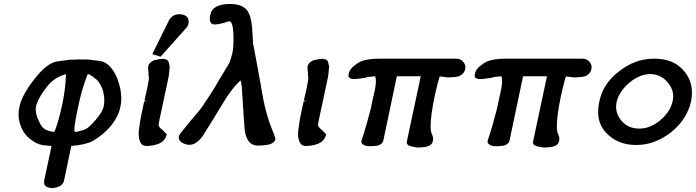

<svg xmlns="http://www.w3.org/2000/svg" viewBox="-20 -733 3526 972"><path d="M241 6 198 2Q166 -4 147 -19Q102 -48 86 -93Q74 -122 74 -154Q74 -174 79 -195Q91 -251 152 -330Q219 -417 274 -423Q283 -424 299 -426Q315 -428 335 -431H348Q352 -431 356 -431L373 -432Q377 -432 380 -432H415Q427 -432 445.5 -429.5Q464 -427 487 -424Q515 -420 537 -396Q559 -372 575 -333Q588 -296 591 -271.5Q594 -247 594 -234Q594 -214 590 -195Q581 -144 539 -93Q521 -72 497.5 -52.5Q474 -33 449 -19Q414 0 341 6L304 182Q297 213 249 219Q218 219 209 207Q203 202 203 184ZM314 -358 301 -353Q275 -346 250 -326.5Q225 -307 202 -273Q172 -232 162 -194Q161 -188 161 -181Q161 -160 171 -131L172 -132Q188 -89 205 -81Q208 -78 216.5 -74.5Q225 -71 235 -68H236L253 -65H254Q262 -78 273 -115Q284 -152 297 -213Q305 -254 309 -289Q313 -324 314 -358ZM424 -358Q408 -317 397.5 -281Q387 -245 380 -213Q356 -102 356 -75Q356 -70 357 -68V-69Q359 -67 360.5 -66.5Q362 -66 364 -65Q368 -65 381 -69H380Q411 -75 427 -88Q439 -97 466 -128Q482 -147 492 -163.5Q502 -180 505 -194Q508 -209 508 -224Q508 -227 507.5 -237.5Q507 -248 502 -270L503 -269Q489 -312 468 -331L463 -334Q458 -339 450.5 -344.5Q443 -350 435 -355Z M836 -631Q852 -659 884 -661Q935 -661 935 -623Q935 -620 935 -617Q933 -605 926 -595L793 -446L751 -459ZM782 -103Q783 -96 787.5 -89.5Q792 -83 799 -78L811 -67Q813 -64 816 -61.5Q819 -59 824 -53Q817 -18 780 -4Q762 2 747.5 4Q733 6 722 6Q721 6 720 6Q700 6 691 -11.5Q682 -29 682 -56Q682 -64 683 -73Q685 -90 689 -115.5Q693 -141 700 -173L710 -220H727Q721 -220 716.5 -222Q712 -224 712 -227Q712 -227 712 -228Q714 -234 715.5 -243.5Q717 -253 721 -267Q723 -274 725 -284.5Q727 -295 729 -305.5Q731 -316 732.5 -325.5Q734 -335 734 -340Q732 -347 732 -358Q732 -369 730 -383V-397Q734 -417 760 -428L784 -433Q790 -434 795.5 -434.5Q801 -435 806 -435Q823 -435 832 -424L835 -415Q835 -412 836.5 -406.5Q838 -401 839 -401Q839 -395 838 -382.5Q837 -370 835 -353Q834 -348 832.5 -339Q831 -330 829 -322L789 -135Q787 -123 785 -114.5Q783 -106 783 -101Z M1045 -660Q1056 -712 1144 -713Q1204 -713 1230 -682Q1251 -655 1256 -596L1262 -503L1263 -505L1299 -310Q1307 -260 1314 -225.5Q1321 -191 1326 -174Q1334 -142 1345 -111Q1356 -80 1370 -46H1369Q1374 -37 1374 -30Q1374 -18 1357.5 -7.5Q1341 3 1288 4Q1286 4 1285 4Q1238 4 1223 -53Q1218 -69 1214 -137L1204 -294Q1201 -323 1196 -326L1189 -317Q1150 -281 1104 -203Q1090 -180 1066.5 -141Q1043 -102 1006 -44Q973 0 940 0Q935 0 932.5 0Q930 0 925 -2L926 -1Q885 -12 885 -38Q885 -41 886 -45Q887 -50 901.5 -68Q916 -86 942 -118Q968 -148 983 -166Q998 -184 1001 -189Q1024 -223 1046.5 -257.5Q1069 -292 1089 -328L1141 -414Q1143 -419 1146.5 -430Q1150 -441 1155 -458Q1159 -475 1160.5 -492Q1162 -509 1162 -524Q1162 -531 1162 -539Q1162 -623 1141 -626L1105 -615Q1094 -612 1086 -611Q1078 -610 1068 -609Q1042 -609 1042 -638Q1042 -648 1045 -660Z M1589 -103Q1590 -96 1594.5 -89.5Q1599 -83 1606 -78L1618 -67Q1620 -64 1623 -61.5Q1626 -59 1631 -53Q1624 -18 1587 -4Q1569 2 1554.5 4Q1540 6 1529 6Q1528 6 1527 6Q1507 6 1498 -11.5Q1489 -29 1489 -56Q1489 -64 1490 -73Q1492 -90 1496 -115.5Q1500 -141 1507 -173L1517 -220H1534Q1528 -220 1523.5 -222Q1519 -224 1519 -227Q1519 -227 1519 -228Q1521 -234 1522.5 -243.5Q1524 -253 1528 -267Q1530 -274 1532 -284.5Q1534 -295 1536 -305.5Q1538 -316 1539.5 -325.5Q1541 -335 1541 -340Q1539 -347 1539 -358Q1539 -369 1537 -383V-397Q1541 -417 1567 -428L1591 -433Q1597 -434 1602.5 -434.5Q1608 -435 1613 -435Q1630 -435 1639 -424L1642 -415Q1642 -412 1643.5 -406.5Q1645 -401 1646 -401Q1646 -395 1645 -382.5Q1644 -370 1642 -353Q1641 -348 1639.5 -339Q1638 -330 1636 -322L1596 -135Q1594 -123 1592 -114.5Q1590 -106 1590 -101Z M2289 -436Q2311 -436 2323.5 -422Q2336 -408 2336 -393Q2336 -388 2335 -384Q2329 -354 2296 -345Q2293 -343 2264 -342Q2258 -341 2252 -341Q2249 -341 2242.5 -341.5Q2236 -342 2225 -344L2206 -346Q2202 -335 2195.5 -309.5Q2189 -284 2181 -249Q2160 -147 2160 -95Q2160 -66 2167 -53Q2173 -39 2173 -29Q2173 -25 2172 -22L2169 -11Q2158 12 2109 13Q2105 14 2100 14Q2096 14 2088 13Q2080 12 2071 10Q2039 5 2039 -13Q2039 -15 2040 -18L2110 -347H1989L1920 -19Q1916 -4 1893 4Q1873 7 1858 7Q1854 7 1850 7Q1828 7 1817 -2L1818 -1Q1815 -3 1812.5 -6.5Q1810 -10 1809 -18Q1826 -69 1837.5 -110Q1849 -151 1857 -183L1862 -207Q1864 -217 1867.5 -233Q1871 -249 1876 -270Q1881 -293 1882 -306Q1883 -319 1883 -324Q1883 -339 1879 -347L1841 -343Q1833 -339 1821 -338Q1809 -337 1791 -334L1780 -333H1763Q1752 -336 1748 -339.5Q1744 -343 1744 -349Q1744 -353 1745 -359Q1748 -379 1771 -399V-398Q1787 -412 1804 -421Q1820 -428 1844.5 -432Q1869 -436 1900 -436Z M2928 -436Q2950 -436 2962.5 -422Q2975 -408 2975 -393Q2975 -388 2974 -384Q2968 -354 2935 -345Q2932 -343 2903 -342Q2897 -341 2891 -341Q2888 -341 2881.5 -341.5Q2875 -342 2864 -344L2845 -346Q2841 -335 2834.5 -309.5Q2828 -284 2820 -249Q2799 -147 2799 -95Q2799 -66 2806 -53Q2812 -39 2812 -29Q2812 -25 2811 -22L2808 -11Q2797 12 2748 13Q2744 14 2739 14Q2735 14 2727 13Q2719 12 2710 10Q2678 5 2678 -13Q2678 -15 2679 -18L2749 -347H2628L2559 -19Q2555 -4 2532 4Q2512 7 2497 7Q2493 7 2489 7Q2467 7 2456 -2L2457 -1Q2454 -3 2451.5 -6.5Q2449 -10 2448 -18Q2465 -69 2476.5 -110Q2488 -151 2496 -183L2501 -207Q2503 -217 2506.5 -233Q2510 -249 2515 -270Q2520 -293 2521 -306Q2522 -319 2522 -324Q2522 -339 2518 -347L2480 -343Q2472 -339 2460 -338Q2448 -337 2430 -334L2419 -333H2402Q2391 -336 2387 -339.5Q2383 -343 2383 -349Q2383 -353 2384 -359Q2387 -379 2410 -399V-398Q2426 -412 2443 -421Q2459 -428 2483.5 -432Q2508 -436 2539 -436Z M3288 -436Q3291 -436 3294 -436Q3337 -436 3374 -422.5Q3411 -409 3439 -378Q3483 -329 3483 -264Q3483 -244 3479 -222Q3459 -129 3377 -63Q3337 -32 3293 -15.5Q3249 1 3202 1Q3154 1 3117.5 -13.5Q3081 -28 3052 -57Q3008 -101 3008 -166Q3008 -189 3013 -214Q3031 -309 3113 -371Q3193 -435 3288 -436ZM3102 -219Q3099 -205 3099 -192Q3099 -155 3126 -122Q3160 -82 3216 -82Q3245 -82 3270.5 -92.5Q3296 -103 3322 -123H3321Q3373 -166 3385 -220Q3388 -233 3388 -246Q3388 -282 3362 -314Q3326 -357 3273 -358Q3219 -358 3167 -315Q3142 -294 3125.5 -270Q3109 -246 3102 -219Z"/></svg>

Font: New Athena Unicode
Style: Bold Italic
Weight: 700
Designer: J. Rusten 1997; rev. by R. Hancock 2001, 2002, rev. by D. Mastronarde 2002-2021
Foundry: Society for Classical Studies (formerly American Philological Association)
Version: Version 5.008